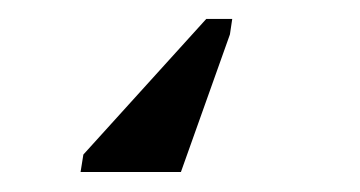

<svg xmlns="http://www.w3.org/2000/svg" viewBox="-20 38 373 199"><path d="M220.7 57.6 218.3 73.7 167.5 216.3H63.5L66.4 198.2L193.8 57.6Z"/></svg>

Font: Liberation Serif
Style: Italic
Weight: 400
Italic angle: -16.333°
Designer: Steve Matteson
Foundry: Ascender Corporation
Version: Version 2.1.5